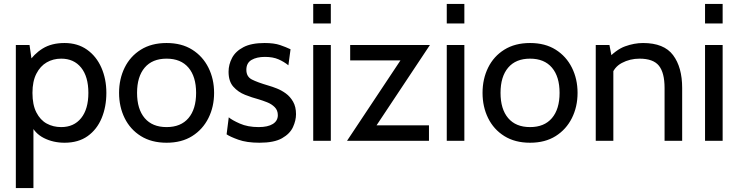

<svg xmlns="http://www.w3.org/2000/svg" viewBox="-20 -720 3777 982"><path d="M61 242V-490H131L147 -378L122 -396Q153 -444 198.5 -472Q244 -500 310 -500Q377 -500 425 -466Q473 -432 498.5 -374Q524 -316 524 -245Q524 -174 500 -116Q476 -58 428.5 -24Q381 10 310 10Q252 10 204.5 -14Q157 -38 136 -87L151 -105V242ZM293 -70Q358 -70 395 -116Q432 -162 432 -245Q432 -328 395 -374Q358 -420 293 -420Q252 -420 219 -401Q186 -382 166 -343Q146 -304 146 -245Q146 -184 166 -145Q186 -106 219 -88Q252 -70 293 -70Z M832 10Q755 10 700.5 -24Q646 -58 617.5 -116Q589 -174 589 -245Q589 -316 617.5 -374Q646 -432 700.5 -466Q755 -500 832 -500Q909 -500 963 -466Q1017 -432 1046 -374Q1075 -316 1075 -245Q1075 -174 1046 -116Q1017 -58 963 -24Q909 10 832 10ZM832 -70Q905 -70 944 -116Q983 -162 983 -245Q983 -328 944 -374Q905 -420 832 -420Q759 -420 720 -374Q681 -328 681 -245Q681 -162 720 -116Q759 -70 832 -70Z M1307 10Q1242 10 1199 -5.5Q1156 -21 1139 -33L1150 -120Q1166 -106 1206.5 -88Q1247 -70 1303 -70Q1350 -70 1375.5 -86Q1401 -102 1401 -131Q1401 -156 1385 -172Q1369 -188 1346 -197Q1323 -206 1303 -212Q1269 -221 1233.5 -235Q1198 -249 1173.5 -276.5Q1149 -304 1149 -353Q1149 -390 1167 -424Q1185 -458 1225.5 -479Q1266 -500 1333 -500Q1382 -500 1412.5 -489.5Q1443 -479 1466 -468L1455 -386Q1433 -404 1404.5 -416.5Q1376 -429 1335 -429Q1293 -429 1266.5 -413.5Q1240 -398 1240 -363Q1240 -328 1268 -313.5Q1296 -299 1354 -282Q1372 -277 1396 -267.5Q1420 -258 1442 -242Q1464 -226 1479 -200Q1494 -174 1494 -136Q1494 -104 1478.5 -70Q1463 -36 1422.5 -13Q1382 10 1307 10Z M1582 0V-490H1672V0ZM1582 -600V-700H1672V-600Z M1755 0 2058 -456 2069 -411H1771V-490H2179L1876 -34L1865 -79H2174V0Z M2265 0V-490H2355V0ZM2265 -600V-700H2355V-600Z M2691 10Q2614 10 2559.5 -24Q2505 -58 2476.5 -116Q2448 -174 2448 -245Q2448 -316 2476.5 -374Q2505 -432 2559.5 -466Q2614 -500 2691 -500Q2768 -500 2822 -466Q2876 -432 2905 -374Q2934 -316 2934 -245Q2934 -174 2905 -116Q2876 -58 2822 -24Q2768 10 2691 10ZM2691 -70Q2764 -70 2803 -116Q2842 -162 2842 -245Q2842 -328 2803 -374Q2764 -420 2691 -420Q2618 -420 2579 -374Q2540 -328 2540 -245Q2540 -162 2579 -116Q2618 -70 2691 -70Z M3027 0V-490H3097L3115 -396L3080 -411Q3130 -466 3177 -483Q3224 -500 3269 -500Q3376 -500 3422.5 -438Q3469 -376 3469 -270V0H3379V-270Q3379 -348 3350 -384Q3321 -420 3251 -420Q3202 -420 3160.5 -398Q3119 -376 3106 -329L3117 -384V0Z M3586 0V-490H3676V0ZM3586 -600V-700H3676V-600Z"/></svg>

Font: Cabin VF Beta
Style: Regular
Weight: 400
Designer: Pablo Impallari
Foundry: Pablo Impallari. http://www.impallari.com Igino Marini. http://www.ikern.com
Version: Version 2.200